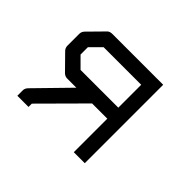

<svg xmlns="http://www.w3.org/2000/svg" viewBox="-101 -634 741 741"><g transform="rotate(45 270.0 -263.0)"><path d="M193 -232H143Q131 -232 122 -241L63 -301Q54 -310 54 -322V-387Q54 -399 63 -408L124 -470Q131 -477 145 -477H422V-49H362V-232H279L115 -67V-49H54V-79Q54 -90 64 -100ZM362 -292V-417H157L114 -374V-334L156 -292Z"/></g></svg>

Font: IBM 3270
Style: Regular
Weight: 400
Monospace: yes
Version: Version 2.3.1